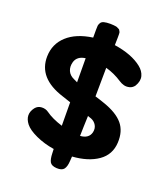

<svg xmlns="http://www.w3.org/2000/svg" viewBox="-161 -898 992 1136"><g transform="rotate(20 334.5 -329.5)"><path d="M268.6 -673.8V-722.7Q268.6 -741.2 269.5 -749Q270.5 -756.8 276.4 -767.1Q282.2 -777.3 296.9 -781.2Q311.5 -785.2 336.9 -785.2Q347.7 -785.2 356.9 -784.2Q366.2 -783.2 372.6 -782.2Q378.9 -781.2 384.3 -777.8Q389.6 -774.4 393.1 -773.4Q396.5 -772.5 398.9 -766.6Q401.4 -760.7 402.8 -759.8Q404.3 -758.8 404.8 -751.5Q405.3 -744.1 405.3 -743.2Q405.3 -742.2 405.3 -733.4Q405.3 -724.6 405.3 -723.6Q405.3 -716.8 404.8 -700.7Q404.3 -684.6 404.3 -675.8Q515.6 -659.2 578.1 -609.4Q606.4 -586.9 614.3 -557.1Q622.1 -527.3 601.6 -493.2Q589.8 -476.6 571.3 -471.7Q552.7 -466.8 536.1 -471.2Q519.5 -475.6 504.9 -485.4Q456.1 -517.6 402.3 -532.2Q402.3 -472.7 400.4 -351.6Q430.7 -342.8 460.9 -332Q545.9 -302.7 584 -257.3Q622.1 -211.9 618.2 -139.6Q614.3 -62.5 552.7 -19.5Q491.2 23.4 391.6 30.3Q389.6 51.8 389.6 59.6Q387.7 94.7 375 111.3Q362.3 127.9 329.1 126Q296.9 124 286.6 106.9Q276.4 89.8 275.4 51.8Q275.4 47.9 274.9 39.1Q274.4 30.3 274.4 25.4Q211.9 15.6 159.7 -8.3Q107.4 -32.2 85.9 -59.6Q45.9 -111.3 84 -161.1Q99.6 -180.7 124.5 -181.6Q149.4 -182.6 168 -168.9Q207 -140.6 272.5 -120.1Q271.5 -166 271.5 -267.6Q218.8 -285.2 218.8 -285.2Q47.9 -338.9 50.8 -476.6Q52.7 -555.7 109.4 -607.4Q166 -659.2 268.6 -673.8ZM268.6 -543.9Q217.8 -537.1 205.1 -497.1Q196.3 -465.8 207 -440.9Q217.8 -416 247.1 -403.3Q260.7 -396.5 269.5 -392.6Q268.6 -445.3 268.6 -543.9ZM398.4 -227.5Q397.5 -203.1 396 -160.2Q394.5 -117.2 394.5 -100.6Q448.2 -104.5 459 -146.5Q464.8 -171.9 453.6 -191.4Q442.4 -210.9 420.9 -219.7Q418 -220.7 410.6 -223.1Q403.3 -225.6 398.4 -227.5Z"/></g></svg>

Font: Gen Jyuu GothicX Heavy
Style: Bold
Weight: 900
Designer: [Source Han Sans]
Ryoko NISHIZUKA  (kana & ideographs); Paul D. Hunt (Latin, Greek & Cyrillic); Wenlong ZHANG  (bopomofo
Version: Version 1.002.20150607